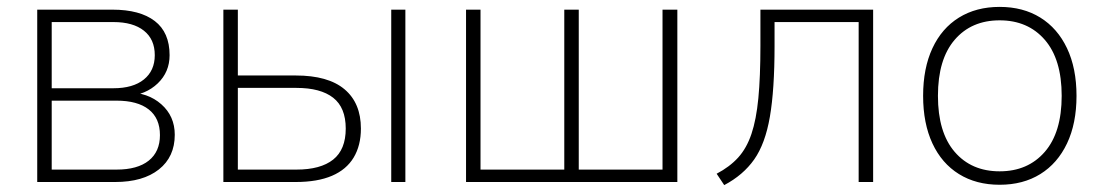

<svg xmlns="http://www.w3.org/2000/svg" viewBox="-20 -528 3200 557"><path d="M88 0V-500H306Q386 -500 429 -467Q472 -434 472 -368Q472 -319 437.5 -286Q403 -253 349 -249V-260Q409 -260 448 -225.5Q487 -191 487 -137Q487 -73 441 -36.5Q395 0 314 0ZM130 -36H318Q379 -36 411.5 -62Q444 -88 444 -136Q444 -185 411.5 -210.5Q379 -236 318 -236H130ZM130 -272H309Q366 -272 397.5 -297.5Q429 -323 429 -368Q429 -414 397.5 -439Q366 -464 309 -464H130Z M628 0V-500H670V-309H838Q932 -309 979.5 -269Q1027 -229 1027 -155Q1027 -106 1006 -71Q985 -36 943 -18Q901 0 838 0ZM670 -36H840Q910 -36 946.5 -65Q983 -94 983 -155Q983 -216 946.5 -244.5Q910 -273 840 -273H670ZM1115 0V-500H1156V0Z M1332 0V-500H1374V-36H1617V-500H1659V-36H1902V-500H1945V0Z M2081 9 2059 -24Q2097 -44 2121.5 -71Q2146 -98 2160 -139.5Q2174 -181 2180 -243Q2186 -305 2186 -395V-500H2513V0H2471V-464H2227V-394Q2227 -268 2213.5 -189.5Q2200 -111 2168 -65.5Q2136 -20 2081 9Z M2880 8Q2812 8 2762 -23Q2712 -54 2685 -112Q2658 -170 2658 -250Q2658 -330 2685 -388Q2712 -446 2762 -477Q2812 -508 2880 -508Q2948 -508 2998 -477Q3048 -446 3075.5 -388Q3103 -330 3103 -250Q3103 -170 3075.5 -112Q3048 -54 2998 -23Q2948 8 2880 8ZM2880 -31Q2962 -31 3011 -87.5Q3060 -144 3060 -250Q3060 -356 3011 -412.5Q2962 -469 2880 -469Q2798 -469 2749.5 -412.5Q2701 -356 2701 -250Q2701 -144 2749.5 -87.5Q2798 -31 2880 -31Z"/></svg>

Font: Mulish ExtraLight
Style: Regular
Weight: 200
Designer: Vernon Adams
Foundry: Vernon Adams
Version: Version 3.603